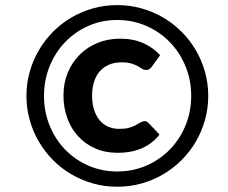

<svg xmlns="http://www.w3.org/2000/svg" viewBox="-20 -710 874 737"><path d="M534.2 -245.1Q539.1 -246.1 543.5 -243.2Q547.9 -240.2 551.3 -236.8L592.3 -193.4Q565.9 -159.2 525.6 -141.4Q485.4 -123.5 430.7 -123.5Q383.3 -123.5 345.2 -140.4Q307.1 -157.2 280 -186.8Q252.9 -216.3 238.3 -256.6Q223.6 -296.9 223.6 -343.3Q223.6 -391.1 240.2 -431.2Q256.8 -471.2 286.1 -500.2Q315.4 -529.3 355 -545.4Q394.5 -561.5 440.4 -561.5Q493.7 -561.5 531.7 -543.7Q569.8 -525.9 594.7 -498L562 -453.1Q559.1 -449.2 554 -445.3Q548.8 -441.4 541 -441.4Q532.7 -441.4 525.6 -446Q518.6 -450.7 508.8 -456.1Q499 -461.4 484.6 -466.1Q470.2 -470.7 446.8 -470.7Q419.4 -470.7 398.4 -461.7Q377.4 -452.6 363 -436.3Q348.6 -419.9 341.1 -396.2Q333.5 -372.6 333.5 -343.3Q333.5 -312 341.3 -288.1Q349.1 -264.2 362.8 -248Q376.5 -231.9 395.5 -223.6Q414.6 -215.3 437 -215.3Q460 -215.3 474.4 -219.2Q488.8 -223.1 498.5 -228.3Q508.3 -233.4 516.1 -238.3Q523.9 -243.2 534.2 -245.1ZM81.5 -341.8Q81.5 -389.6 94 -434.1Q106.4 -478.5 129.2 -517.3Q151.9 -556.2 183.6 -588.1Q215.3 -620.1 254.2 -642.8Q293 -665.5 337.4 -678Q381.8 -690.4 429.7 -690.4Q478 -690.4 522.7 -678Q567.4 -665.5 606.2 -642.8Q645 -620.1 677 -588.1Q709 -556.2 731.7 -517.3Q754.4 -478.5 766.8 -434.1Q779.3 -389.6 779.3 -341.8Q779.3 -293.9 766.8 -249.5Q754.4 -205.1 731.7 -166.3Q709 -127.4 677 -95.5Q645 -63.5 606.2 -40.8Q567.4 -18.1 522.9 -5.6Q478.5 6.8 430.2 6.8Q381.8 6.8 337.4 -5.6Q293 -18.1 254.2 -40.8Q215.3 -63.5 183.6 -95.5Q151.9 -127.4 129.2 -166.3Q106.4 -205.1 94 -249.5Q81.5 -293.9 81.5 -341.8ZM148.9 -341.8Q148.9 -280.8 170.7 -227.8Q192.4 -174.8 230.2 -135.7Q268.1 -96.7 319.3 -74.2Q370.6 -51.8 430.2 -51.8Q489.7 -51.8 541.5 -74.2Q593.3 -96.7 631.6 -135.7Q669.9 -174.8 691.9 -227.8Q713.9 -280.8 713.9 -341.8Q713.9 -402.8 691.9 -456.1Q669.9 -509.3 631.6 -548.6Q593.3 -587.9 541.3 -610.6Q489.3 -633.3 429.7 -633.3Q370.6 -633.3 319.3 -610.6Q268.1 -587.9 230.2 -548.6Q192.4 -509.3 170.7 -456.1Q148.9 -402.8 148.9 -341.8Z"/></svg>

Font: Carlito
Style: Bold Italic
Weight: 700
Italic angle: -7°
Designer: Lukasz Dziedzic
Foundry: tyPoland Lukasz Dziedzic
Version: Version 1.104